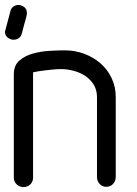

<svg xmlns="http://www.w3.org/2000/svg" viewBox="-20 -760 557 778"><path d="M114 -40Q114 -24 103 -13Q92 -2 75 -2Q59 -2 47.5 -13Q36 -24 36 -40V-459Q36 -495 58.5 -514.5Q81 -534 113.5 -543Q146 -552 181.5 -554Q217 -556 243 -556Q284 -556 321.5 -542Q359 -528 387.5 -503Q416 -478 432.5 -443Q449 -408 449 -366V-43Q449 -26 438 -14.5Q427 -3 410 -3Q395 -3 384 -14.5Q373 -26 373 -43V-366Q373 -395 360 -416.5Q347 -438 326 -452Q305 -466 279 -473Q253 -480 227 -480Q213 -480 196.5 -478.5Q180 -477 164 -475Q148 -473 135 -471Q122 -469 114 -467ZM22 -714Q25 -727 34.5 -733.5Q44 -740 55 -740Q64 -740 76.5 -732.5Q89 -725 89 -707Q89 -704 88.5 -700.5Q88 -697 86 -689Q84 -681 79.5 -666Q75 -651 68 -623Q65 -611 55.5 -605Q46 -599 35 -599Q22 -599 11 -608Q0 -617 0 -631Q0 -632 0.5 -633Q1 -634 1 -635Z"/></svg>

Font: VDS Compensated
Style: Light
Weight: 300
Designer: artmaker
Foundry: artmaker
Version: Version 1.000 2012 initial release